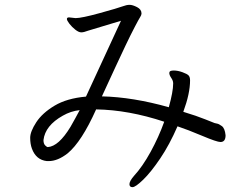

<svg xmlns="http://www.w3.org/2000/svg" viewBox="-20 -729 1040 795"><path d="M679 -285Q530 -327 402 -330Q407 -341 422.5 -374.5Q438 -408 458.5 -452.5Q479 -497 500 -541Q521 -585 538 -617.5Q555 -650 560.5 -658.5Q566 -667 566 -673Q566 -690 547.5 -699.5Q529 -709 516.5 -709Q504 -709 487 -702.5Q470 -696 394 -675Q318 -654 293 -654L266 -657Q257 -657 257 -650.5Q257 -644 267.5 -630.5Q278 -617 292 -606Q306 -595 316.5 -595Q327 -595 345 -602L481 -643L336 -329Q257 -322 206 -291.5Q155 -261 130 -222.5Q105 -184 105 -158.5Q105 -133 112 -114Q129 -67 174 -62H182Q219 -62 260 -94Q318 -142 378 -276Q512 -274 660 -225Q637 -161 603.5 -100Q570 -39 535 -1Q516 21 516 33.5Q516 46 528.5 46Q541 46 573 15Q605 -16 643.5 -73Q682 -130 715 -206Q757 -192 817.5 -166.5Q878 -141 893 -141Q914 -141 914 -169Q911 -198 898.5 -207Q886 -216 879.5 -217Q873 -218 868.5 -219.5Q864 -221 829.5 -235Q795 -249 739 -266Q767 -342 767 -396Q767 -410 761 -416.5Q755 -423 735.5 -430Q716 -437 700 -437Q684 -437 682 -431L681 -427Q681 -418 689 -406.5Q697 -395 697 -384V-383Q697 -350 679 -285ZM240 -250Q273 -269 310 -273Q292 -239 272 -204Q223 -123 178 -120Q174 -120 167 -127Q160 -134 160 -149Q167 -209 240 -250Z"/></svg>

Font: LXGW WenKai Mono TC
Style: Regular
Weight: 400
Designer: LXGW / Fontworks Inc.
Foundry: LXGW / Fontworks Inc.
Version: Version 1.330